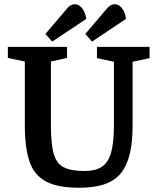

<svg xmlns="http://www.w3.org/2000/svg" viewBox="-20 -869 741 905"><path d="M353 16Q253 16 197 -13.5Q141 -43 119 -108Q97 -173 97 -278V-579L17 -596V-648H296V-596L220 -579V-278Q220 -190 233.5 -143.5Q247 -97 281.5 -80Q316 -63 377 -63Q431 -63 461 -83.5Q491 -104 504 -151Q517 -198 517 -278V-578L437 -595V-648H685V-595L605 -578V-278Q605 -202 592.5 -147Q580 -92 552 -55.5Q524 -19 475 -1.5Q426 16 353 16ZM414 -673 382 -709 474 -817Q490 -837 500 -843Q510 -849 522 -849Q539 -849 554 -831.5Q569 -814 574 -780ZM226 -673 194 -709 286 -817Q301 -837 311.5 -843Q322 -849 334 -849Q351 -849 366 -831.5Q381 -814 387 -780Z"/></svg>

Font: Faustina Light SemiBold
Style: Regular
Weight: 600
Version: Version 1.200